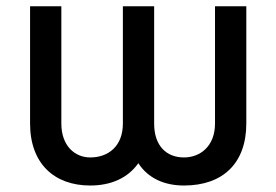

<svg xmlns="http://www.w3.org/2000/svg" viewBox="-20 -565 856 595"><path d="M73.2 -182.2C73.2 -58.2 148.1 9.9 259.6 9.9C323.2 9.9 376.1 -12.8 408.7 -59.3C438.6 -12.8 489 9.9 550.1 9.9C671.2 9.9 743.3 -59.7 743.3 -182.2V-545.5H646.3V-182.2C646.3 -111.5 600.1 -77.1 550.1 -77.1C497.2 -77.1 457.7 -111.5 457.7 -182.2V-545.5H360.8V-182.2C360.8 -111.5 315.3 -77.1 259.6 -77.1C212.7 -77.1 170.1 -112.2 170.1 -182.2V-545.5H73.2Z"/></svg>

Font: Inter 465
Style: Regular
Weight: 400
Designer: Rasmus Andersson
Foundry: rsms
Version: Version 3.019;Glyphs 3.1.2 (3151)